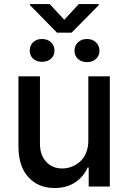

<svg xmlns="http://www.w3.org/2000/svg" viewBox="-20 -923 634 950"><path d="M226.1 -902.8 297.9 -825.2 370.1 -902.8H468.3V-897L334 -761.2H262.2L128.4 -897.5V-902.8ZM348.6 -671.9Q348.6 -696.3 365.5 -713.1Q382.3 -730 410.2 -730Q438.5 -730 455.3 -713.1Q472.2 -696.3 472.2 -671.9Q472.2 -647.9 455.3 -631.8Q438.5 -615.7 410.2 -615.7Q382.3 -615.7 365.5 -631.8Q348.6 -647.9 348.6 -671.9ZM127 -672.9Q127 -696.8 143.3 -713.4Q159.7 -730 187.5 -730Q215.8 -730 232.7 -713.6Q249.5 -697.3 249.5 -672.9Q249.5 -648.4 232.7 -632.8Q215.8 -617.2 187.5 -617.2Q160.2 -617.2 143.6 -632.8Q127 -648.4 127 -672.9ZM417 -226.1V-545.4H523.4V0H418.9V-94.2H413.6Q393.6 -48.3 351.6 -20.5Q309.6 7.3 250.5 7.3Q169.4 7.3 120.4 -46.4Q71.3 -100.1 71.3 -198.7V-545.4H177.7V-211.4Q177.7 -156.2 208.3 -122.8Q238.8 -89.4 288.6 -89.4Q311.5 -89.4 334 -97.9Q356.4 -106.4 375.2 -122.6Q394 -138.7 405.5 -165.8Q417 -192.9 417 -226.1Z"/></svg>

Font: Interop Med
Style: Regular
Weight: 500
Designer: Rasmus Andersson, Google, Jang Haemin
Foundry: jhaemin
Version: Version 1.007